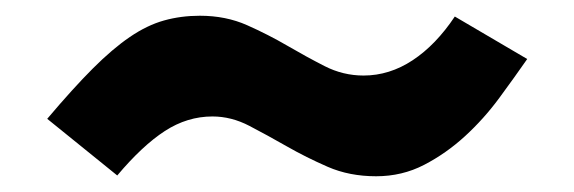

<svg xmlns="http://www.w3.org/2000/svg" viewBox="-20 -421 729 244"><path d="M40 -270Q73 -309 98 -334Q123 -359 145 -374Q167 -389 188.5 -395Q210 -401 234 -401Q267 -401 294 -389Q321 -377 345 -363Q369 -349 392.5 -337Q416 -325 442 -325Q475 -325 504.5 -344.5Q534 -364 558 -400L650 -346Q634 -323 614.5 -296.5Q595 -270 571 -248Q547 -226 519 -211.5Q491 -197 458 -197Q424 -197 396.5 -209Q369 -221 344.5 -235Q320 -249 297 -261Q274 -273 250 -273Q218 -273 189.5 -254.5Q161 -236 129 -198Z"/></svg>

Font: Encode Sans Normal
Style: Bold
Weight: 700
Designer: Pablo Impallari, Andres Torresi
Foundry: Pablo Impallari, Andres Torresi
Version: Version 1.000; ttfautohint (v1.00) -l 8 -r 50 -G 200 -x 14 -